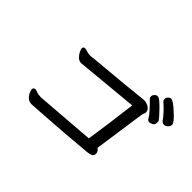

<svg xmlns="http://www.w3.org/2000/svg" viewBox="-114 -1014 1228 1228"><g transform="rotate(45 500.0 -399.5)"><path d="M914 -588Q881 -635 832 -677Q823 -685 823 -697Q823 -709 832.5 -718.5Q842 -728 854 -728Q862 -728 881 -714.5Q900 -701 921 -681Q974 -634 974 -614Q974 -599 962 -588Q950 -577 937 -577Q924 -577 914 -588ZM897 -558Q897 -535 881 -528Q868 -522 860 -522Q845 -522 837.5 -536.5Q830 -551 815 -568Q778 -610 758 -628Q750 -635 750 -646.5Q750 -658 759 -668Q768 -678 779.5 -678Q791 -678 808.5 -663Q826 -648 844.5 -629Q863 -610 877 -594Q891 -578 894 -573Q897 -568 897 -558ZM246 -71Q220 -71 205 -87Q190 -103 184 -119.5Q178 -136 178 -139Q178 -148 184 -153Q192 -157 193 -157Q194 -157 194 -157Q203 -157 216.5 -151Q230 -145 252 -145H262Q564 -168 598.5 -171Q633 -174 659 -176Q679 -305 706 -521L313 -484Q291 -481 284 -481Q265 -481 250 -495.5Q235 -510 227 -527Q219 -544 219 -551.5Q219 -559 225 -564Q232 -570 259 -561Q273 -556 291 -556Q293 -556 296 -556Q302 -558 410.5 -567.5Q519 -577 571 -582Q673 -592 735 -599H739Q753 -599 771 -591Q789 -582 797 -567Q800 -559 800 -551.5Q800 -544 796.5 -538Q793 -532 791 -521L741 -173Q747 -168 753.5 -161Q760 -154 761 -143V-139Q761 -120 746 -114Q733 -108 713 -106Q509 -88 401.5 -81Q294 -74 281.5 -73Q269 -72 246 -71Z"/></g></svg>

Font: Moon Stars Kai
Style: Bold
Weight: 700
Designer: GuiWonder
Version: Version 1.101